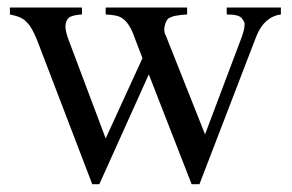

<svg xmlns="http://www.w3.org/2000/svg" viewBox="-20 -467 763 502"><path d="M714.4 -447.3V-429.2Q670.9 -423.3 650.4 -372.6L501.5 14.6H481L369.1 -272.5L239.7 14.6H221.2L77.1 -361.8Q62.5 -398.4 48.8 -409.7Q38.6 -422.9 5.9 -429.2V-447.3H194.3V-429.2Q168.5 -427.7 159.7 -420.4Q151.4 -412.1 151.1 -398.4Q150.9 -384.8 159.7 -361.8L256.3 -105L352.5 -314.9L327.1 -381.3Q314.9 -410.6 296.4 -421.4Q286.1 -427.7 256.3 -429.2V-447.3H469.2V-429.2Q451.2 -428.2 439 -425.8Q426.8 -423.3 419.4 -418Q413.6 -412.1 410.4 -398.4Q407.2 -384.8 414.1 -372.6L516.1 -115.7L608.9 -361.8Q619.6 -388.2 619.6 -404.3Q619.6 -410.2 611.8 -419.7Q604 -429.2 572.8 -429.2V-447.3Z"/></svg>

Font: BabelStone Roman
Style: Regular
Weight: 400
Designer: Walt Agee, Victor Gaultney, Peter Martin, Debbi Hosken, Becca Hirsbrunner (SIL); Andrew West (BabelStone)
Foundry: BabelStone
Version: Version 16.000